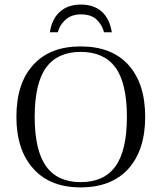

<svg xmlns="http://www.w3.org/2000/svg" viewBox="-20 -810 706 840"><path d="M51.8 -298.8Q51.8 -447.3 127 -527.8Q199.7 -606.9 333 -606.9Q468.8 -606.9 542 -525.9Q615.2 -444.3 615.2 -298.8Q615.2 -153.3 541 -70.8Q466.8 9.8 333 9.8Q199.7 9.8 127 -70.8Q51.8 -152.8 51.8 -298.8ZM131.8 -298.8Q131.8 -151.4 182.1 -82Q231.9 -13.2 333 -13.2Q435.1 -13.2 484.9 -82Q535.2 -151.4 535.2 -298.8Q535.2 -445.8 484.9 -515.1Q434.6 -583 333 -583Q232.4 -583 182.1 -515.1Q131.8 -445.8 131.8 -298.8ZM198.2 -668.9Q207 -726.6 241.2 -757.8Q276.4 -790 334 -790Q391.6 -790 426.8 -757.8Q460.4 -725.6 469.2 -668.9H435.1Q426.8 -701.7 401.9 -725.1Q378.4 -747.1 334 -747.1Q293 -747.1 267.1 -724.1Q240.2 -700.2 232.9 -668.9Z"/></svg>

Font: Unna Light
Style: Regular
Weight: 300
Designer: Jorge de Buen Unna
Foundry: Omnibus-Type
Version: Version 2.007;PS 002.007;hotconv 1.0.88;makeotf.lib2.5.64775